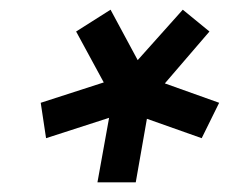

<svg xmlns="http://www.w3.org/2000/svg" viewBox="-20 -733 472 396"><path d="M194 -563 64 -521 75 -448 205 -490 181 -357H260L283 -488L396 -448L432 -521L320 -561L412 -668L357 -713L264 -609L208 -713L137 -668Z"/></svg>

Font: Geom ExtraBold
Style: Bold Italic
Weight: 800
Italic angle: -10°
Version: Version 1.102